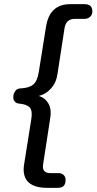

<svg xmlns="http://www.w3.org/2000/svg" viewBox="-20 -725 465 925"><path d="M206 180Q164 180 137.5 167Q111 154 101 130Q91 106 95 74L130 -146Q138 -192 123 -207.5Q108 -223 71 -226Q59 -227 51.5 -235.5Q44 -244 44 -256Q44 -274 53.5 -286.5Q63 -299 78 -299Q120 -301 140 -317.5Q160 -334 167 -379L202 -598Q211 -652 240 -678.5Q269 -705 319 -705H386Q407 -705 416 -696Q425 -687 425 -670Q425 -654 414 -644Q403 -634 386 -634H340Q320 -634 307.5 -623.5Q295 -613 291 -590L257 -369Q252 -333 234 -309Q216 -285 193.5 -273Q171 -261 150 -261L149 -265Q170 -265 189 -252.5Q208 -240 218 -216.5Q228 -193 222 -156L188 65Q184 88 193 98.5Q202 109 223 109H262Q277 109 286.5 118Q296 127 296 141Q296 161 287 170.5Q278 180 258 180Z"/></svg>

Font: Nunito ExtraLight Medium
Style: Italic
Weight: 500
Italic angle: -9°
Version: Version 3.602